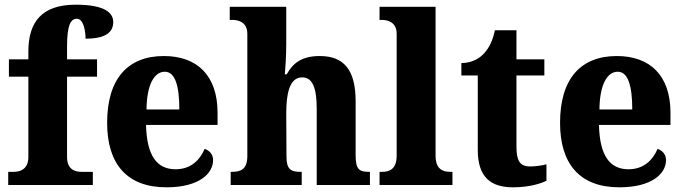

<svg xmlns="http://www.w3.org/2000/svg" viewBox="-20 -789 2917 819"><path d="M15 0H376V-56H328C304 -56 266 -63 266 -119V-462H394V-536H266V-590C266 -679 280 -709 308 -709C337 -709 345 -654 345 -624C436 -624 463 -655 463 -695C463 -731 433 -769 303 -769C158 -769 101 -695 101 -569V-536H18V-462H101V-119C101 -63 60 -56 39 -56H15Z M690 10C831 10 889 -50 889 -106C889 -130 874 -147 853 -154C832 -105 793 -67 729 -67C649 -67 606 -125 603 -256H908V-308C908 -467 821 -550 679 -550C525 -550 437 -453 437 -265C437 -91 520 10 690 10ZM745 -322H605C606 -426 637 -483 683 -483C727 -483 745 -423 745 -322Z M964 0H1267V-56H1263C1222 -56 1202 -65 1202 -121L1201 -306C1201 -384 1213 -459 1269 -459C1315 -459 1331 -410 1331 -325V0H1558V-56H1555C1513 -56 1497 -65 1497 -126V-357C1497 -492 1446 -550 1344 -550C1269 -550 1230 -521 1203 -472H1195C1197 -493 1201 -550 1201 -601V-760H960V-704H973C993 -704 1035 -697 1035 -645V-124C1035 -65 1006 -56 968 -56H964Z M1599 0H1910V-56H1900C1867 -56 1838 -69 1838 -125V-760H1599V-704H1610C1630 -704 1672 -697 1672 -645V-125C1672 -69 1643 -56 1610 -56H1599Z M2168 10C2240 10 2289 -7 2311 -18V-88C2291 -83 2266 -79 2241 -79C2197 -79 2183 -104 2183 -163V-467H2302V-536H2183V-660H2091C2082 -616 2066 -585 2048 -565C2030 -543 1996 -520 1948 -520V-467H2018V-149C2018 -31 2076 10 2168 10Z M2622 10C2763 10 2821 -50 2821 -106C2821 -130 2806 -147 2785 -154C2764 -105 2725 -67 2661 -67C2581 -67 2538 -125 2535 -256H2840V-308C2840 -467 2753 -550 2611 -550C2457 -550 2369 -453 2369 -265C2369 -91 2452 10 2622 10ZM2677 -322H2537C2538 -426 2569 -483 2615 -483C2659 -483 2677 -423 2677 -322Z"/></svg>

Font: Noto Serif Tamil SemiCondensed ExtraBold
Style: Regular
Weight: 800
Width: 4
Designer: Indian Type Foundry, Tom Grace, and the Monotype Design Team
Foundry: Monotype Imaging Inc.
Version: Version 2.004